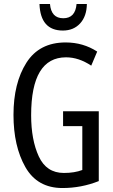

<svg xmlns="http://www.w3.org/2000/svg" viewBox="-20 -938 570 968"><path d="M298 -377V-302H395V-81Q356 -66 302 -66Q214 -66 175.5 -149.5Q137 -233 137 -357Q137 -649 313 -649Q377 -649 440 -607L470 -678Q399 -724 311 -724Q178 -724 113 -621.5Q48 -519 48 -359Q48 -201 108 -95.5Q168 10 295 10Q390 10 478 -25V-377ZM418 -918H366Q360 -846 299 -846Q238 -846 232 -918H179Q184 -784 297 -784Q351 -784 384 -820Q417 -856 418 -918Z"/></svg>

Font: Noto Sans Display Condensed
Style: Regular
Weight: 400
Width: 3
Designer: Monotype Design Team
Foundry: Monotype Imaging Inc.
Version: Version 1.900